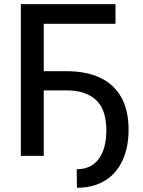

<svg xmlns="http://www.w3.org/2000/svg" viewBox="-20 -747 683 920"><path d="M533.4 -727.3V-632.8H189.6V0H79.9V-727.3ZM182.2 -313.9V-405.9H299Q391.3 -405.9 457.9 -375.4Q524.5 -344.8 560.4 -282.3Q596.2 -219.8 596.2 -123.9Q596.2 -77.4 586.6 -35.9Q577.1 5.7 557.7 40.1Q538.4 74.6 508.9 99.8Q479.4 125 439.5 138.8Q399.5 152.7 348.7 152.7L347.7 63.9Q387.4 63.9 414.8 48.5Q442.1 33 458.6 6.7Q475.1 -19.5 482.4 -52.7Q489.7 -85.9 489.7 -121.1Q489.7 -221.6 440.2 -267.8Q390.6 -313.9 299 -313.9Z"/></svg>

Font: InterMG Medium
Style: Regular
Weight: 500
Designer: Rasmus Andersson
Foundry: rsms
Version: Version 3.019;December 26, 2023;FontCreator 15.0.0.2955 64-b